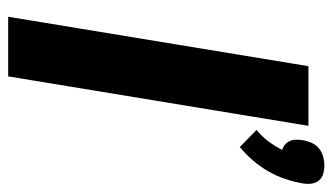

<svg xmlns="http://www.w3.org/2000/svg" viewBox="-192 -622 814 470"><g transform="rotate(90 215.0 -387.0)"><path d="M340 -567 298 -608Q314 -621 326 -637Q338 -653 347 -671Q339 -673 333.5 -678Q328 -683 325 -690Q322 -697 322 -705Q322 -713 323 -721Q325 -732 329.5 -742.5Q334 -753 343 -760.5Q352 -768 363 -771Q374 -774 385 -774Q396 -774 406 -771Q416 -768 422 -760.5Q428 -753 429.5 -742.5Q431 -732 429 -721Q425 -699 418 -678Q411 -657 399.5 -637Q388 -617 373 -599.5Q358 -582 340 -567ZM21 0 142 -735H288L167 0Z"/></g></svg>

Font: Iosevka Aile Heavy Oblique
Style: Regular
Weight: 900
Italic angle: -9°
Designer: Belleve Invis
Foundry: Belleve Invis
Version: Version 31.1.0; ttfautohint (v1.8.4)